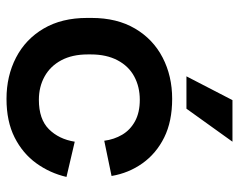

<svg xmlns="http://www.w3.org/2000/svg" viewBox="-94 -644 752 605"><g transform="rotate(90 282.5 -342.0)"><path d="M37 -240V-254Q37 -334 70.5 -391Q104 -448 162 -478Q220 -508 292 -508Q363 -508 413.5 -483Q464 -458 495 -414.5Q526 -371 535 -317L424 -294Q420 -325 405 -350.5Q390 -376 362.5 -391Q335 -406 295 -406Q254 -406 221.5 -388.5Q189 -371 170.5 -336Q152 -301 152 -252V-242Q152 -193 170.5 -158.5Q189 -124 221.5 -106Q254 -88 295 -88Q356 -88 387.5 -119.5Q419 -151 427 -201L538 -175Q526 -123 495 -80Q464 -37 413.5 -11.5Q363 14 292 14Q220 14 162 -16Q104 -46 70.5 -103Q37 -160 37 -240ZM221 -553 296 -698H427L323 -553Z"/></g></svg>

Font: Space Grotesk Frontify SemiBold
Style: Regular
Weight: 600
Designer: Florian Karsten
Version: Version 2.000